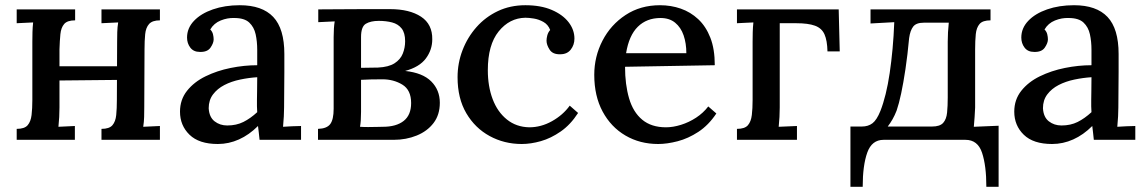

<svg xmlns="http://www.w3.org/2000/svg" viewBox="-20 -536 4394 736"><path d="M268 -458Q238 -458 226 -444Q214 -430 211.5 -405Q209 -380 208 -347V-124Q208 -106 207 -87.5Q206 -69 204 -50L267 -53V0H44V-42Q74 -42 86 -56Q98 -70 101 -95Q104 -120 104 -153V-376Q104 -394 104.5 -413Q105 -432 107 -450L44 -447V-500H268ZM593 -458Q564 -458 551.5 -444Q539 -430 536.5 -405Q534 -380 534 -347L533 -124Q533 -106 532.5 -87.5Q532 -69 529 -50L593 -53V0H369V-42Q399 -42 411 -56Q423 -70 425.5 -95Q428 -120 428 -153L429 -376Q429 -394 429.5 -413Q430 -432 433 -450L369 -447V-500H593ZM163 -282H462V-230L163 -227Z M975 0Q973 -16 972 -28Q971 -40 969 -53Q935 -19 896 -1.5Q857 16 815 16Q743 16 706.5 -19.5Q670 -55 670 -108Q670 -154 697 -188Q724 -222 768 -243.5Q812 -265 864 -275.5Q916 -286 966 -286V-345Q966 -377 960 -404.5Q954 -432 935.5 -449.5Q917 -467 878 -467Q852 -468 826 -457.5Q800 -447 786 -423Q794 -415 796.5 -404.5Q799 -394 799 -385Q799 -371 787 -353.5Q775 -336 746 -337Q722 -337 709.5 -353.5Q697 -370 697 -392Q697 -428 723.5 -456Q750 -484 796 -500Q842 -516 899 -516Q985 -516 1027.5 -471Q1070 -426 1070 -329Q1070 -293 1070 -260Q1070 -227 1069.5 -194Q1069 -161 1069 -124Q1069 -109 1068 -90Q1067 -71 1065 -50Q1082 -51 1100 -52Q1118 -53 1134 -53V0ZM966 -240Q934 -238 900.5 -231Q867 -224 840 -210Q813 -196 796.5 -174Q780 -152 780 -121Q782 -87 802.5 -71Q823 -55 851 -55Q886 -55 913 -68.5Q940 -82 966 -106Q965 -117 965 -128.5Q965 -140 965 -153Q965 -162 965.5 -186.5Q966 -211 966 -240Z M1199 0V-42Q1233 -43 1246 -60.5Q1259 -78 1259 -119V-394Q1259 -412 1260 -427Q1261 -442 1263 -454Q1248 -453 1230.5 -452.5Q1213 -452 1200 -451V-500Q1235 -500 1279.5 -500.5Q1324 -501 1374.5 -501Q1425 -501 1475 -501Q1550 -501 1594 -472Q1638 -443 1637 -385Q1637 -345 1612.5 -312Q1588 -279 1533 -264Q1600 -257 1633 -224Q1666 -191 1666 -142Q1666 -96 1642 -64.5Q1618 -33 1577.5 -16.5Q1537 0 1489 0ZM1360 -50Q1373 -49 1391 -49Q1409 -49 1425.5 -49.5Q1442 -50 1448 -50Q1499 -50 1527.5 -72.5Q1556 -95 1556 -141Q1556 -191 1522.5 -211.5Q1489 -232 1446 -232Q1424 -232 1402 -231.5Q1380 -231 1364 -230V-107Q1364 -89 1363 -74.5Q1362 -60 1360 -50ZM1364 -276 1429 -277Q1470 -279 1492.5 -293.5Q1515 -308 1524 -330.5Q1533 -353 1533 -378Q1533 -410 1519.5 -427Q1506 -444 1483 -450Q1460 -456 1432 -456Q1401 -456 1382.5 -445Q1364 -434 1364 -394Z M1980 16Q1913 16 1857 -14.5Q1801 -45 1767.5 -102Q1734 -159 1734 -240Q1734 -294 1753 -343.5Q1772 -393 1806.5 -432Q1841 -471 1888.5 -493.5Q1936 -516 1994 -516Q2053 -516 2095 -498Q2137 -480 2159.5 -451Q2182 -422 2182 -388Q2182 -364 2168 -346Q2154 -328 2128 -328Q2099 -327 2087 -345.5Q2075 -364 2075 -380Q2075 -389 2078 -400.5Q2081 -412 2089 -421Q2081 -442 2063 -452Q2045 -462 2026 -465Q2007 -468 1994 -468Q1933 -467 1891.5 -415.5Q1850 -364 1850 -267Q1850 -205 1868.5 -156Q1887 -107 1923 -78Q1959 -49 2009 -48Q2054 -48 2096 -71.5Q2138 -95 2164 -131L2196 -103Q2167 -58 2129.5 -32Q2092 -6 2053.5 5Q2015 16 1980 16Z M2503 16Q2433 16 2377.5 -16.5Q2322 -49 2290 -108.5Q2258 -168 2258 -249Q2258 -319 2289.5 -380Q2321 -441 2378 -478.5Q2435 -516 2510 -516Q2552 -516 2589.5 -503Q2627 -490 2656.5 -462.5Q2686 -435 2703 -391.5Q2720 -348 2720 -286L2376 -280Q2376 -212 2391.5 -159Q2407 -106 2442 -77Q2477 -48 2533 -48Q2560 -48 2590.5 -57.5Q2621 -67 2648.5 -85Q2676 -103 2695 -128L2726 -101Q2696 -56 2657 -30.5Q2618 -5 2577.5 5.5Q2537 16 2503 16ZM2380 -332H2611Q2611 -370 2600.5 -400.5Q2590 -431 2568 -449Q2546 -467 2512 -467Q2459 -467 2425 -433.5Q2391 -400 2380 -332Z M2805 0V-42Q2835 -42 2847 -56Q2859 -70 2862 -95Q2865 -120 2865 -153V-376Q2865 -394 2865.5 -413Q2866 -432 2868 -450Q2852 -449 2835.5 -448.5Q2819 -448 2805 -447V-500H3195L3199 -339H3152Q3151 -381 3140.5 -404.5Q3130 -428 3104 -437.5Q3078 -447 3032 -447H2969V-124Q2969 -106 2968 -87.5Q2967 -69 2965 -50L3035 -53V0Z M3240 180V-51H3284Q3308 -51 3324.5 -63.5Q3341 -76 3355 -111Q3366 -139 3375 -175.5Q3384 -212 3390.5 -256Q3397 -300 3401.5 -349Q3406 -398 3408 -451L3317 -446V-500H3777V-458Q3747 -458 3735 -444Q3723 -430 3720.5 -405Q3718 -380 3718 -347V-124Q3717 -106 3716 -87.5Q3715 -69 3713 -50L3808 -54V180H3761Q3761 99 3744.5 49.5Q3728 0 3681 0H3367Q3322 0 3304.5 49Q3287 98 3287 180ZM3383 -51H3553Q3583 -51 3595.5 -65Q3608 -79 3610.5 -104.5Q3613 -130 3613 -162V-376Q3613 -394 3614 -412Q3615 -430 3617 -449H3521Q3492 -449 3480.5 -434Q3469 -419 3465 -390Q3459 -325 3451 -271.5Q3443 -218 3434.5 -178Q3426 -138 3417 -112Q3410 -94 3401.5 -79Q3393 -64 3383 -51Z M4173 0Q4171 -16 4170 -28Q4169 -40 4167 -53Q4133 -19 4094 -1.5Q4055 16 4013 16Q3941 16 3904.5 -19.5Q3868 -55 3868 -108Q3868 -154 3895 -188Q3922 -222 3966 -243.5Q4010 -265 4062 -275.5Q4114 -286 4164 -286V-345Q4164 -377 4158 -404.5Q4152 -432 4133.5 -449.5Q4115 -467 4076 -467Q4050 -468 4024 -457.5Q3998 -447 3984 -423Q3992 -415 3994.5 -404.5Q3997 -394 3997 -385Q3997 -371 3985 -353.5Q3973 -336 3944 -337Q3920 -337 3907.5 -353.5Q3895 -370 3895 -392Q3895 -428 3921.5 -456Q3948 -484 3994 -500Q4040 -516 4097 -516Q4183 -516 4225.5 -471Q4268 -426 4268 -329Q4268 -293 4268 -260Q4268 -227 4267.5 -194Q4267 -161 4267 -124Q4267 -109 4266 -90Q4265 -71 4263 -50Q4280 -51 4298 -52Q4316 -53 4332 -53V0ZM4164 -240Q4132 -238 4098.5 -231Q4065 -224 4038 -210Q4011 -196 3994.5 -174Q3978 -152 3978 -121Q3980 -87 4000.5 -71Q4021 -55 4049 -55Q4084 -55 4111 -68.5Q4138 -82 4164 -106Q4163 -117 4163 -128.5Q4163 -140 4163 -153Q4163 -162 4163.5 -186.5Q4164 -211 4164 -240Z"/></svg>

Font: Lora Medium
Style: Regular
Weight: 500
Designer: Olga Karpushina, Alexei Vanyashin (Cyrillic)
Foundry: Cyreal
Version: Version 3.004